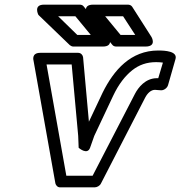

<svg xmlns="http://www.w3.org/2000/svg" viewBox="-20 -780 775 825"><path d="M660 -444H654C605 -444 574 -404 560 -377L378 -25H265L180 -503H288L316 -196L318 -145C318 -145 355 -112 367 -145L385 -196L466 -368C490 -419 518 -454 548 -478C577 -501 610 -513 651 -513C663 -513 673 -512 680 -511ZM673 -392C684 -392 698 -401 702 -414L734 -526C744 -560 689 -563 660 -563C542 -563 469 -479 421 -382L362 -257L337 -534C336 -543 328 -553 316 -553H153C114 -553 124 -520 124 -520L218 8C220 16 227 25 238 25H387C396 25 409 19 414 8L604 -361C614 -380 629 -394 646 -394C650 -394 664 -392 673 -392ZM370 -630H312L230 -710H304ZM422 -580C471 -580 447 -623 447 -623L339 -753C336 -757 330 -760 323 -760H169C122 -760 145 -716 145 -716L280 -586C284 -583 289 -580 295 -580ZM561 -630H498L432 -710H509ZM605 -580C655 -580 631 -621 631 -621L548 -751C544 -757 537 -760 530 -760H380C331 -760 355 -717 355 -717L463 -587C466 -583 472 -580 479 -580Z"/></svg>

Font: Asimov
Style: WidOuIt
Weight: 500
Designer: Google
Version: Version 2.000980; 2014